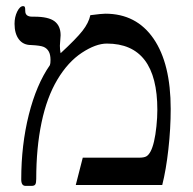

<svg xmlns="http://www.w3.org/2000/svg" viewBox="-20 -608 633 631"><path d="M541 -250Q541 -185.1 533.4 -117.7Q525.9 -50.3 513.2 0H229L252 -89.8H437Q453.1 -89.8 460.7 -94Q468.3 -98.1 474.9 -110.4Q481.4 -122.6 486.3 -143.6Q491.2 -164.6 494.1 -193.1Q497.1 -221.7 497.1 -247.1Q497.1 -464.8 331.1 -464.8Q294.9 -464.8 249 -434.6Q203.1 -404.3 168.5 -346.2Q133.8 -288.1 116.5 -205.1Q99.1 -122.1 99.1 -20Q99.1 -7.3 96.2 -2.2Q93.3 2.9 84 2.9H64Q49.8 2.9 49.8 -18.1Q49.8 -131.8 74.7 -231Q99.6 -330.1 144 -394Q146 -398.9 146 -411.1Q146 -428.7 140.1 -439Q134.3 -449.2 123.5 -453.9Q112.8 -458.5 82 -460Q56.2 -460 42 -478.8Q27.8 -497.6 27.8 -529.8Q27.8 -552.2 36.6 -570.1Q45.4 -587.9 56.2 -587.9Q60.1 -587.9 61.5 -585.2Q63 -582.5 63 -571.8Q63 -553.2 85.9 -553.2H92.8Q139.2 -553.2 159.2 -538.1Q179.2 -522.9 179.2 -492.2L176.8 -458Q176.8 -444.3 179.2 -433.1Q230.5 -480.5 251 -506.6Q271.5 -532.7 276.9 -558.1Q314.5 -563 326.2 -563Q428.2 -563 484.6 -481Q541 -398.9 541 -250Z"/></svg>

Font: Liberation Serif
Style: Regular
Weight: 400
Designer: Steve Matteson
Foundry: Ascender Corporation
Version: Version 2.1.5